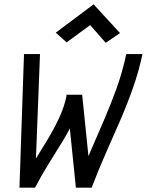

<svg xmlns="http://www.w3.org/2000/svg" viewBox="-20 -868 679 888"><path d="M564 -618H639Q622 -538 595 -461.5Q568 -385 535.5 -310Q503 -235 469 -158.5Q435 -82 404 0H331L287 -430H361Q351 -375 326.5 -321.5Q302 -268 270 -215.5Q238 -163 204.5 -109.5Q171 -56 142 0H70L91 -618H165L141 0H70Q98 -57 131.5 -111Q165 -165 197 -217.5Q229 -270 253.5 -322.5Q278 -375 289 -430H360L404 0H331Q361 -81 394 -157.5Q427 -234 459.5 -309Q492 -384 519.5 -460.5Q547 -537 564 -618ZM469 -670 397 -752 288 -672 238 -717 413 -848 535 -715Z"/></svg>

Font: Victor Mono
Style: Italic
Weight: 400
Italic angle: -12°
Monospace: yes
Designer: Rune Bjørnerås
Version: Version 1.561;gftools[0.9.30]